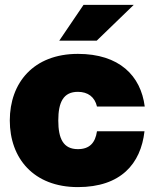

<svg xmlns="http://www.w3.org/2000/svg" viewBox="-20 -752 621 784"><path d="M298 12C473 12 555 -83 570 -216H376C369 -168 345 -143 298 -143C239 -143 218 -185 218 -260C218 -335 239 -377 298 -377C339 -377 367 -356 376 -317H571C555 -443 467 -532 298 -532C117 -532 20 -414 20 -260C20 -106 117 12 298 12ZM222 -586H375L526 -732H321Z"/></svg>

Font: Aspekta 950
Style: Regular
Weight: 950
Designer: Ivo Dolenc
Version: Version 2.000